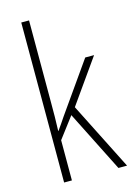

<svg xmlns="http://www.w3.org/2000/svg" viewBox="-116 -821 612 881"><g transform="rotate(-15 189.5 -380.0)"><path d="M113 -370V-760H76V0H113V-191L188 -290L334 0H375L213 -321L360 -529H318L152 -293C138 -272 128 -257 112 -235H111C113 -281 113 -322 113 -370Z"/></g></svg>

Font: Noto Sans Myanmar Condensed ExtraLight
Style: Regular
Weight: 200
Width: 3
Designer: Monotype Design Team
Foundry: Monotype Imaging Inc.
Version: Version 2.107